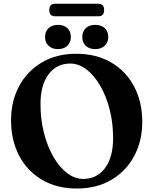

<svg xmlns="http://www.w3.org/2000/svg" viewBox="-20 -1012 838 1050"><path d="M397 -718Q506.5 -718 587.8 -670.5Q669 -623 713.5 -539Q758 -455 758 -345.5Q758 -241 713.8 -158.5Q669.5 -76 589 -28.5Q508.5 19 400 19Q291 19 210.2 -28.5Q129.5 -76 85 -160Q40.5 -244 40.5 -354Q40.5 -458.5 84.5 -540.8Q128.5 -623 208.8 -670.5Q289 -718 397 -718ZM598.5 -256.5Q598.5 -339.5 579.8 -413Q561 -486.5 528 -543.2Q495 -600 453 -632.2Q411 -664.5 364 -664.5Q290 -664.5 245.8 -606Q201.5 -547.5 201.5 -442.5Q201.5 -359.5 220.2 -285.8Q239 -212 271.5 -155.2Q304 -98.5 346.2 -66Q388.5 -33.5 435 -33.5Q509.5 -33.5 554 -92.2Q598.5 -151 598.5 -256.5ZM297 -743.5Q265 -743.5 245.8 -761.5Q226.5 -779.5 226.5 -809.5Q226.5 -840 245.8 -858Q265 -876 297 -876Q329.5 -876 348.5 -858Q367.5 -840 367.5 -809.5Q367.5 -780 348.5 -761.8Q329.5 -743.5 297 -743.5ZM500.5 -743.5Q468 -743.5 449 -761.5Q430 -779.5 430 -809.5Q430 -839.5 449 -857.8Q468 -876 500.5 -876Q533.5 -876 552.8 -858Q572 -840 572 -809.5Q572 -780 552.8 -761.8Q533.5 -743.5 500.5 -743.5ZM249.5 -957Q249.5 -991.5 280.5 -991.5H518Q549.5 -991.5 549.5 -957.5Q549.5 -923 518 -923H280.5Q249.5 -923 249.5 -957Z"/></svg>

Font: Fraunces 9pt SemiBold
Style: Regular
Weight: 600
Version: Version 1.000;[b76b70a41]